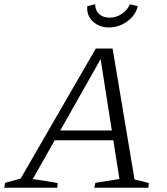

<svg xmlns="http://www.w3.org/2000/svg" viewBox="-27 -882 783 902"><path d="M605 -39Q623 -35 640 -30.5Q657 -26 672 -22L670 0H416L421 -23L534 -41L442 -628L458 -626L127 -41Q156 -37 185.5 -32Q215 -27 244 -22L242 0H-7L-3 -23L70 -43L423 -654H502ZM201 -223 224 -269H538L544 -223ZM485 -753Q453 -753 429 -766.5Q405 -780 392.5 -802.5Q380 -825 383 -853L420 -862Q420 -834 438.5 -816.5Q457 -799 488 -799Q519 -799 545.5 -817Q572 -835 583 -862L620 -853Q614 -825 594 -802.5Q574 -780 545.5 -766.5Q517 -753 485 -753Z"/></svg>

Font: Piazzolla 8pt ExtraLight
Style: Italic
Weight: 250
Italic angle: -11.3°
Designer: Juan Pablo del Peral
Foundry: Huerta Tipografica
Version: Version 2.001